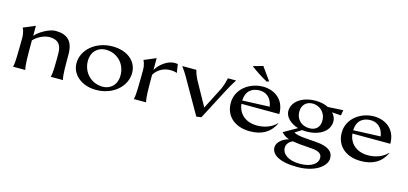

<svg xmlns="http://www.w3.org/2000/svg" viewBox="-79 -1339 4662 2196"><g transform="rotate(15 2252.0 -241.0)"><path d="M58 0H203C198 -25 188 -46 188 -226V-347C240 -402 315 -435 376 -435C466 -434 519 -395 519 -280V-216C519 -51 510 -24 504 0H649C642 -24 634 -57 634 -231V-299C634 -463 557 -522 421 -522C351 -522 231 -454 189 -401V-520L48 -460C51 -458 75 -414 74 -342L73 -231C71 -57 65 -25 58 0Z M1041 11C1243 11 1392 -123 1392 -283C1392 -422 1274 -519 1100 -519C898 -519 748 -385 748 -228C748 -93 870 11 1041 11ZM1107 -44C964 -44 867 -155 867 -285C867 -398 943 -463 1035 -463C1162 -463 1271 -367 1271 -222C1271 -109 1197 -44 1107 -44Z M1488 0H1633C1628 -25 1618 -51 1618 -231V-322C1661 -398 1740 -424 1787 -427C1825 -430 1855 -426 1886 -416L1870 -517C1856 -520 1844 -520 1828 -520C1758 -520 1665 -460 1619 -380V-520L1478 -460C1481 -458 1505 -414 1504 -342L1503 -231C1501 -57 1495 -25 1488 0Z M2288 1 2486 -377C2508 -419 2534 -463 2563 -508H2466C2455 -459 2447 -429 2424 -375L2291 -115L2132 -402C2109 -449 2099 -479 2092 -508H1925C1954 -469 1977 -434 1996 -400L2230 9Z M2854 -468C2923 -468 2994 -430 3012 -318L2690 -305C2694 -425 2770 -468 2854 -468ZM2570 -245C2570 -88 2686 13 2864 13C3002 13 3102 -42 3157 -159L3153 -161C3099 -101 3011 -72 2926 -72C2793 -72 2704 -147 2691 -266L3140 -265C3140 -448 3005 -520 2881 -520C2725 -520 2570 -413 2570 -245ZM2904 -586 2931 -596C2894 -645 2857 -700 2821 -749L2704 -716C2764 -671 2826 -629 2904 -586Z M3486 -152C3659 -152 3759 -236 3759 -343C3759 -379 3744 -412 3718 -440L3824 -433L3835 -497L3654 -487C3613 -508 3561 -520 3506 -520C3332 -520 3230 -429 3230 -327C3230 -257 3294 -193 3388 -165L3230 -75C3256 -46 3282 -28 3322 -15C3252 2 3184 55 3184 116C3184 200 3278 267 3494 267C3709 267 3833 165 3833 73C3833 -8 3768 -54 3634 -65L3490 -76C3427 -81 3385 -91 3361 -106L3438 -155C3453 -153 3469 -152 3486 -152ZM3514 -197C3412 -197 3353 -267 3353 -350C3353 -436 3409 -480 3479 -480C3557 -480 3635 -422 3635 -319C3635 -235 3581 -197 3514 -197ZM3299 92C3299 42 3333 13 3369 -4C3392 0 3430 5 3457 8L3600 19C3680 25 3721 48 3721 101C3721 163 3655 224 3511 224C3369 224 3299 159 3299 92Z M4168 -468C4237 -468 4308 -430 4326 -318L4004 -305C4008 -425 4084 -468 4168 -468ZM3884 -245C3884 -88 4000 13 4178 13C4316 13 4416 -42 4471 -159L4467 -161C4413 -101 4325 -72 4240 -72C4107 -72 4018 -147 4005 -266L4454 -265C4454 -448 4319 -520 4195 -520C4039 -520 3884 -413 3884 -245Z"/></g></svg>

Font: Coconat Demi
Style: Regular
Weight: 400
Designer: Sara Lavazza
Foundry: Collletttivo
Version: Version 1.000;Glyphs 3.2 (3217)